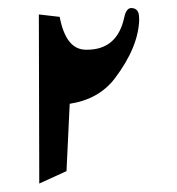

<svg xmlns="http://www.w3.org/2000/svg" viewBox="-20 -462 431 468"><path d="M318.8 -423.8Q319.3 -418.9 319.3 -414.1Q317.4 -347.2 260.3 -271.5Q221.7 -220.2 149.9 -209L142.1 -44.9L75.7 -14.6L74.7 -426.8L125.5 -420.9Q140.6 -340.8 189.5 -340.8Q190.9 -340.8 191.9 -340.8Q265.6 -340.8 282.7 -418.9Q287.6 -443.4 301.3 -442.4Q316.9 -441.4 318.8 -423.8Z"/></svg>

Font: LaylaThuluth
Style: Regular
Weight: 400
Version: Version 2.0